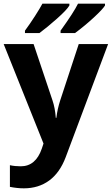

<svg xmlns="http://www.w3.org/2000/svg" viewBox="-20 -786 609 1046"><path d="M116 -619Q144 -657 171.5 -700Q199 -743 211 -766H358V-756Q344 -732 290.5 -684.5Q237 -637 195 -606H116ZM310 -619Q382 -719 405 -766H552V-756Q540 -736 492 -691.5Q444 -647 389 -606H310ZM34 232V114Q61 120 93 120Q175 120 208 23L217 -4L0 -546H163L266 -239Q280 -198 284 -144H287Q293 -193 308 -239L409 -546H569L338 70Q306 155 248 197.5Q190 240 110 240Q74 240 34 232Z"/></svg>

Font: OpenSansMMV
Style: Bold
Weight: 700
Foundry: Ascender Corporation
Version: Version 4.001